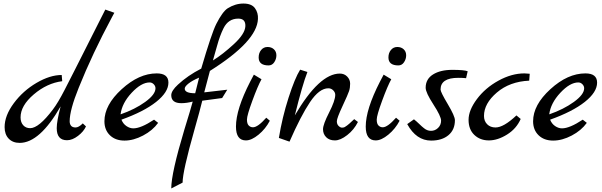

<svg xmlns="http://www.w3.org/2000/svg" viewBox="-20 -793 3398 1083"><path d="M574 -739 625 -721 611 -695Q501 -490 424 -298Q373 -172 373 -109Q373 -93 381 -83.5Q389 -74 406.5 -74Q424 -74 447 -97L465 -80Q452 -51 420 -26.5Q388 -2 358 -2Q300 -2 300 -70Q300 -110 322 -193Q204 13 91 13Q52 13 29 -11Q6 -35 6 -76Q6 -141 58 -211Q110 -281 186 -325.5Q262 -370 328 -370L331 -335Q245 -324 170.5 -260.5Q96 -197 96 -131Q96 -103 111 -86.5Q126 -70 150 -70Q199 -70 278 -175Q307 -213 344.5 -286Q382 -359 404.5 -403.5Q427 -448 448.5 -490.5Q470 -533 505 -602.5Q540 -672 574 -739Z M849 -118 872 -100Q841 -57 787 -28.5Q733 0 682 0Q631 0 600 -30Q569 -60 569 -109Q569 -201 666.5 -290Q764 -379 864 -379Q930 -379 930 -327Q930 -273 860.5 -218Q791 -163 665 -118Q674 -95 693 -82Q712 -69 732 -69Q775 -69 849 -118ZM660 -148Q741 -176 799 -218Q857 -260 857 -295Q857 -308 847 -318Q837 -328 824 -328Q777 -328 722.5 -269.5Q668 -211 660 -148Z M1164 -393 1132 -272 1262 -287 1233 -240 1121 -225Q1108 -171 1077 -62Q1010 174 1010 237L946 270Q946 184 1020 -62Q1058 -185 1067 -220Q1032 -211 1003 -211Q946 -211 946 -256Q946 -281 984 -316Q1039 -367 1115 -406Q1174 -607 1200 -658Q1235 -727 1264 -746Q1307 -773 1353 -773Q1399 -773 1418 -747Q1437 -721 1435 -686Q1430 -560 1164 -393ZM1324 -688Q1268 -688 1241 -634Q1220 -592 1204 -533Q1188 -474 1181 -452Q1236 -486 1299 -544Q1362 -602 1364 -645Q1366 -688 1324 -688ZM1081 -267 1103 -355Q1065 -339 1043.5 -322Q1022 -305 1022 -293Q1022 -267 1081 -267Z M1495 -424Q1439 -424 1439 -469Q1439 -494 1453 -511Q1467 -528 1489 -528Q1511 -528 1525 -515Q1539 -502 1539 -481Q1539 -460 1527 -442Q1515 -424 1495 -424ZM1482 -129 1502 -112Q1478 -66 1438.5 -33.5Q1399 -1 1367 -1Q1311 -1 1311 -79Q1311 -176 1391 -332Q1409 -366 1412 -372L1455 -346Q1434 -308 1403.5 -225Q1373 -142 1373 -118.5Q1373 -95 1383 -85Q1393 -75 1407 -75Q1434 -75 1482 -129Z M1978 -121 1999 -105Q1977 -61 1938.5 -31Q1900 -1 1869 -1Q1838 -1 1820 -19Q1802 -37 1802 -64Q1802 -91 1836.5 -158.5Q1871 -226 1871 -258Q1871 -272 1859.5 -283.5Q1848 -295 1832 -295Q1781 -295 1729 -217.5Q1677 -140 1613 6L1553 -15Q1572 -131 1607.5 -241.5Q1643 -352 1673 -400L1714 -387Q1686 -316 1643 -142Q1781 -378 1897 -378Q1922 -378 1938.5 -361Q1955 -344 1955 -321Q1955 -298 1949 -279.5Q1943 -261 1911.5 -193.5Q1880 -126 1880 -109Q1880 -92 1890 -82.5Q1900 -73 1909 -73Q1918 -73 1924 -76Q1930 -79 1937.5 -85Q1945 -91 1951 -96Q1957 -101 1965.5 -109.5Q1974 -118 1978 -121Z M2227 -424Q2171 -424 2171 -469Q2171 -494 2185 -511Q2199 -528 2221 -528Q2243 -528 2257 -515Q2271 -502 2271 -481Q2271 -460 2259 -442Q2247 -424 2227 -424ZM2214 -129 2234 -112Q2210 -66 2170.5 -33.5Q2131 -1 2099 -1Q2043 -1 2043 -79Q2043 -176 2123 -332Q2141 -366 2144 -372L2187 -346Q2166 -308 2135.5 -225Q2105 -142 2105 -118.5Q2105 -95 2115 -85Q2125 -75 2139 -75Q2166 -75 2214 -129Z M2618 -391 2609 -352Q2592 -354 2565 -354Q2465 -354 2465 -288Q2465 -274 2505.5 -206Q2546 -138 2546 -115Q2546 -61 2509.5 -30.5Q2473 0 2412 0Q2328 0 2277 -93L2315 -120Q2329 -109 2345 -93.5Q2361 -78 2369 -72Q2388 -55 2411 -55Q2434 -55 2451 -71.5Q2468 -88 2468 -112.5Q2468 -137 2424.5 -204Q2381 -271 2381 -298Q2381 -347 2422.5 -373Q2464 -399 2531.5 -399Q2599 -399 2618 -391Z M2893 -142 2917 -122Q2893 -67 2840 -34Q2787 -1 2737.5 -1Q2688 -1 2655.5 -32Q2623 -63 2623 -117Q2623 -171 2670 -234Q2717 -297 2791.5 -338Q2866 -379 2938 -379Q2948 -379 2968 -377L2965 -338Q2855 -333 2782.5 -271Q2710 -209 2710 -139Q2710 -110 2728 -92Q2746 -74 2775 -74Q2821 -74 2893 -142Z M3267 -118 3290 -100Q3259 -57 3205 -28.5Q3151 0 3100 0Q3049 0 3018 -30Q2987 -60 2987 -109Q2987 -201 3084.5 -290Q3182 -379 3282 -379Q3348 -379 3348 -327Q3348 -273 3278.5 -218Q3209 -163 3083 -118Q3092 -95 3111 -82Q3130 -69 3150 -69Q3193 -69 3267 -118ZM3078 -148Q3159 -176 3217 -218Q3275 -260 3275 -295Q3275 -308 3265 -318Q3255 -328 3242 -328Q3195 -328 3140.5 -269.5Q3086 -211 3078 -148Z"/></svg>

Font: Marck Script
Style: Regular
Weight: 400
Designer: Denis Masharov, Marck Fogel
Foundry: Denis Masharov
Version: Version 1.002